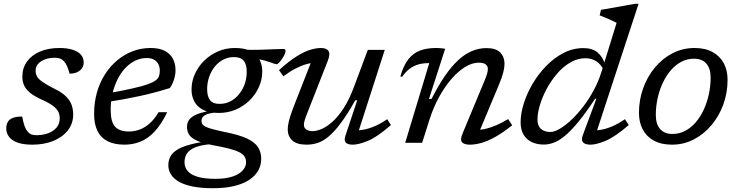

<svg xmlns="http://www.w3.org/2000/svg" viewBox="-20 -754 3902 1014"><path d="M97 -138.5Q103 -108.5 109 -90.5Q115 -72.5 125 -60.5Q135 -48 146 -44Q157 -40 173 -40Q206 -40 234 -50.2Q262 -60.5 278.8 -80.5Q295.5 -100.5 295.5 -129.5Q295.5 -148.5 287.8 -164.2Q280 -180 259.2 -195.5Q238.5 -211 199 -228.5Q159.5 -246.5 137.5 -265Q115.5 -283.5 106.8 -304.2Q98 -325 98 -349Q98 -394.5 122.2 -428.5Q146.5 -462.5 190.5 -481.5Q234.5 -500.5 294 -500.5Q334.5 -500.5 363 -491.5Q391.5 -482.5 406.8 -465.8Q422 -449 422 -424Q422 -407 413 -393.8Q404 -380.5 387.5 -372.8Q371 -365 347.5 -365Q341 -389.5 334.2 -404.5Q327.5 -419.5 318 -430.5Q308 -441 296.5 -445Q285 -449 269 -449Q226 -449 197 -430.2Q168 -411.5 168 -380Q168 -364.5 175 -351Q182 -337.5 203 -322.5Q224 -307.5 265 -286.5Q307 -266.5 328.8 -244.5Q350.5 -222.5 358.5 -199Q366.5 -175.5 366.5 -149.5Q366.5 -101 338 -65Q309.5 -29 260.8 -9.5Q212 10 151 10Q101.5 10 71.2 -1.5Q41 -13 27 -32.5Q13 -52 13 -75Q13 -94.5 20.5 -108.8Q28 -123 46.5 -130.8Q65 -138.5 97 -138.5Z M754.5 -447.5Q723 -447.5 694.5 -433.8Q666 -420 642.2 -395Q618.5 -370 601.2 -335.8Q584 -301.5 574.2 -260.5Q564.5 -219.5 564.5 -174.5Q564.5 -109.5 588.2 -84.5Q612 -59.5 660 -59.5Q690 -59.5 717.8 -69.8Q745.5 -80 770.5 -102.2Q795.5 -124.5 817.5 -161.5H863Q832 -97 796.8 -59.5Q761.5 -22 721.8 -6Q682 10 638 10Q584.5 10 548.8 -8Q513 -26 495 -62Q477 -98 477 -152.5Q477 -213 492 -266Q507 -319 534.8 -362Q562.5 -405 599.8 -436Q637 -467 681.5 -483.8Q726 -500.5 774.5 -500.5Q822.5 -500.5 851.5 -484.8Q880.5 -469 893.8 -442.5Q907 -416 907 -383.5Q907 -359 898.8 -333.2Q890.5 -307.5 877 -289Q837 -276.5 795.8 -265.5Q754.5 -254.5 713.5 -245.8Q672.5 -237 633 -229.8Q593.5 -222.5 556.5 -217L559.5 -263Q634.5 -276.5 683.2 -287.8Q732 -299 760.8 -309.2Q789.5 -319.5 803 -330.2Q816.5 -341 820.2 -353.5Q824 -366 824 -381Q824 -401.5 816 -416.2Q808 -431 792.8 -439.2Q777.5 -447.5 754.5 -447.5Z M1441 -415Q1435.5 -415 1427.8 -417.8Q1420 -420.5 1408 -424.8Q1396 -429 1378 -434Q1360 -439 1334.5 -444.5Q1309 -450 1273.5 -455L1266 -491.5Q1309 -490 1351.2 -491.2Q1393.5 -492.5 1427 -494Q1460.5 -495.5 1476.5 -495.5Q1482.5 -495.5 1485.2 -493.2Q1488 -491 1488 -485.5Q1488 -478 1482.8 -466.2Q1477.5 -454.5 1469.5 -442.8Q1461.5 -431 1453.8 -423Q1446 -415 1441 -415ZM1141.5 -205.5Q1165 -205.5 1186.5 -214.2Q1208 -223 1225.5 -238.8Q1243 -254.5 1256 -275.8Q1269 -297 1276 -322.2Q1283 -347.5 1283 -375Q1283 -414 1267.2 -433.2Q1251.5 -452.5 1215 -452.5Q1191.5 -452.5 1170.2 -444Q1149 -435.5 1131.2 -419.8Q1113.5 -404 1100.8 -382.8Q1088 -361.5 1081 -336.2Q1074 -311 1074 -283Q1074 -244 1089.8 -224.2Q1105.5 -204.5 1141.5 -205.5ZM1220.5 -500.5Q1273.5 -500.5 1305 -483.8Q1336.5 -467 1350.8 -439Q1365 -411 1365 -377Q1365 -334 1347.2 -294.2Q1329.5 -254.5 1298 -223.8Q1266.5 -193 1225 -175.2Q1183.5 -157.5 1136.5 -157.5Q1084 -157.5 1052 -174.2Q1020 -191 1005.8 -219Q991.5 -247 991.5 -280.5Q991.5 -324.5 1009.5 -364Q1027.5 -403.5 1059 -434.2Q1090.5 -465 1131.8 -482.8Q1173 -500.5 1220.5 -500.5ZM1104 240Q1042.5 240 998 231Q953.5 222 925 205.8Q896.5 189.5 882.8 167Q869 144.5 869 118.5Q869 86.5 885.8 63.5Q902.5 40.5 940.2 24.2Q978 8 1042 -3L1058 -35.5L1134 6Q1082.5 6.5 1048 13.5Q1013.5 20.5 992.8 33.2Q972 46 963.2 63.5Q954.5 81 954.5 103Q954.5 129 970.8 148.8Q987 168.5 1023.2 179.5Q1059.5 190.5 1118 190.5Q1171.5 190.5 1207.5 178.5Q1243.5 166.5 1261.5 146.5Q1279.5 126.5 1279.5 103Q1279.5 85.5 1271.5 72.8Q1263.5 60 1244 50Q1224.5 40 1190.8 31.2Q1157 22.5 1105.5 13Q1044 1.5 1014.5 -13.8Q985 -29 976.2 -47Q967.5 -65 967.5 -83.5Q967.5 -112.5 986.2 -129.8Q1005 -147 1039 -157.2Q1073 -167.5 1117.5 -174.5L1130.5 -160.5Q1082 -157.5 1063 -146Q1044 -134.5 1044 -116Q1044 -106.5 1048.2 -99.2Q1052.5 -92 1065.2 -85.2Q1078 -78.5 1103.5 -71.8Q1129 -65 1171 -56Q1244.5 -41.5 1285.8 -21.8Q1327 -2 1343.2 24.2Q1359.5 50.5 1359.5 84.5Q1359.5 119 1343.5 147.2Q1327.5 175.5 1295.2 196.5Q1263 217.5 1215.5 228.8Q1168 240 1104 240Z M1804.5 -38 1866.5 -224H1856Q1813 -147.5 1777.8 -101Q1742.5 -54.5 1712.5 -30.5Q1682.5 -6.5 1654.8 1.8Q1627 10 1599 10Q1547 10 1523.2 -12.8Q1499.5 -35.5 1499.5 -70.5Q1499.5 -88.5 1505.8 -115.2Q1512 -142 1531 -191L1632.5 -450L1647 -421.5Q1626 -423 1599 -415.5Q1572 -408 1541.2 -392.2Q1510.5 -376.5 1476.5 -351L1453.5 -383.5Q1507 -432 1548 -457.2Q1589 -482.5 1620.2 -491.5Q1651.5 -500.5 1674.5 -500.5Q1704.5 -500.5 1715 -484.8Q1725.5 -469 1710.5 -431.5L1599 -147Q1592.5 -131 1588.8 -117.8Q1585 -104.5 1585 -95Q1585 -78.5 1597.5 -70Q1610 -61.5 1631 -61.5Q1651 -61.5 1677.8 -72.5Q1704.5 -83.5 1734.5 -109.8Q1764.5 -136 1794 -181Q1823.5 -226 1849 -294L1922.5 -490.5H2012L1866.5 -38.5L1850 -66.5Q1871.5 -64 1899.2 -69Q1927 -74 1959 -87.5Q1991 -101 2025 -124.5L2044.5 -93.5Q1972.5 -30.5 1923 -10.2Q1873.5 10 1844 10Q1815 10 1805.5 -1.8Q1796 -13.5 1804.5 -38Z M2103 -347.5 2094.5 -350.5Q2111 -409.5 2137.5 -442.2Q2164 -475 2200.2 -487.8Q2236.5 -500.5 2281.5 -500.5Q2289.5 -500.5 2297.8 -500Q2306 -499.5 2314.2 -498.8Q2322.5 -498 2331 -496.5L2245.5 -231.5H2259Q2295.5 -303.5 2330.8 -354.5Q2366 -405.5 2401.5 -437.8Q2437 -470 2473.8 -485Q2510.5 -500 2549 -500Q2599.5 -500 2622 -476.5Q2644.5 -453 2644.5 -417.5Q2644.5 -398.5 2638.2 -372.8Q2632 -347 2615 -306.5L2504 -41L2496.5 -68.5Q2518.5 -67.5 2544.2 -73.5Q2570 -79.5 2600 -92.2Q2630 -105 2663.5 -125L2685 -92.5Q2635 -52.5 2594.2 -30Q2553.5 -7.5 2520.8 1.2Q2488 10 2462 10Q2430 10 2419.5 -3.5Q2409 -17 2424 -51.5L2539 -328Q2548.5 -351 2552.5 -365.2Q2556.5 -379.5 2556.5 -389.5Q2556.5 -405 2545 -414Q2533.5 -423 2508 -423Q2473 -423 2435.5 -399.8Q2398 -376.5 2362.5 -335Q2327 -293.5 2297.2 -238.5Q2267.5 -183.5 2247.5 -120L2209.5 0H2120L2247 -420.5Q2246 -420.5 2244.5 -420.5Q2243 -420.5 2241.5 -420.5Q2213 -420.5 2188.5 -413.5Q2164 -406.5 2143 -390.5Q2122 -374.5 2103 -347.5Z M3170.5 -380.5Q3153.5 -415.5 3128.2 -431Q3103 -446.5 3072 -446.5Q3030 -446.5 2992 -424.2Q2954 -402 2922.2 -365Q2890.5 -328 2867.2 -284.8Q2844 -241.5 2831.2 -198.8Q2818.5 -156 2818.5 -122.5Q2818.5 -89.5 2837 -73.2Q2855.5 -57 2886 -57Q2908 -57 2937 -74.2Q2966 -91.5 2998 -121.5Q3030 -151.5 3060.5 -191.5Q3091 -231.5 3116 -278Q3141 -324.5 3156 -373L3236.5 -633.5Q3227.5 -638.5 3212 -645.5Q3196.5 -652.5 3179 -660Q3161.5 -667.5 3147 -673L3154 -702L3334 -734H3352.5L3124 -37.5L3105.5 -66.5Q3127.5 -64 3155 -68.8Q3182.5 -73.5 3214.5 -87.2Q3246.5 -101 3280.5 -124.5L3300.5 -93.5Q3228 -31 3178.5 -10.5Q3129 10 3099.5 10Q3069.5 10 3059 -2.5Q3048.5 -15 3058 -40L3129.5 -232.5H3123Q3073 -157 3033.5 -109.2Q2994 -61.5 2962.5 -35.8Q2931 -10 2904 -0.2Q2877 9.5 2852 9.5Q2815.5 9.5 2788 -3.8Q2760.5 -17 2745 -43Q2729.5 -69 2729.5 -108Q2729.5 -154 2746 -207Q2762.5 -260 2793 -311.8Q2823.5 -363.5 2865 -406Q2906.5 -448.5 2956.2 -474.2Q3006 -500 3061.5 -500Q3108 -500 3136 -476.8Q3164 -453.5 3176.5 -410.5Z M3648 -500.5Q3704.5 -500.5 3743.2 -479.2Q3782 -458 3802.2 -420.5Q3822.5 -383 3822.5 -333Q3822.5 -264 3800 -202.2Q3777.5 -140.5 3737.2 -92.8Q3697 -45 3643.8 -17.5Q3590.5 10 3528.5 10Q3472.5 10 3433.5 -11.2Q3394.5 -32.5 3374.5 -70.2Q3354.5 -108 3354.5 -158Q3354.5 -226.5 3376.8 -288.2Q3399 -350 3439.2 -398Q3479.5 -446 3532.8 -473.2Q3586 -500.5 3648 -500.5ZM3531 -46.5Q3567 -46.5 3598.2 -62.8Q3629.5 -79 3654.2 -107.8Q3679 -136.5 3696.5 -174.5Q3714 -212.5 3723.5 -256Q3733 -299.5 3733 -344.5Q3733 -392.5 3710.2 -418.2Q3687.5 -444 3645.5 -444Q3609.5 -444 3578.5 -427.8Q3547.5 -411.5 3522.8 -382.8Q3498 -354 3480.2 -316Q3462.5 -278 3453 -234.8Q3443.5 -191.5 3443.5 -146Q3443.5 -98.5 3466.5 -72.5Q3489.5 -46.5 3531 -46.5Z"/></svg>

Font: Newsreader 9pt
Style: Italic
Weight: 400
Italic angle: -17°
Designer: Hugues Gentile
Foundry: Production Type
Version: Version 1.003